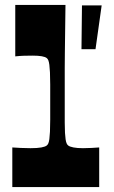

<svg xmlns="http://www.w3.org/2000/svg" viewBox="-20 -760 465 780"><path d="M30 0V-161Q47 -160 64.5 -159Q82 -158 104 -158Q132 -158 148 -161Q164 -164 170 -169Q174 -172 176.5 -178Q179 -184 180.5 -195Q182 -206 183 -225Q184 -244 184 -273.5Q184 -303 184 -345Q184 -387 184 -416.5Q184 -446 183 -465.5Q182 -485 180.5 -496.5Q179 -508 176.5 -514.5Q174 -521 170 -524Q164 -529 149.5 -531.5Q135 -534 113 -534Q93 -534 77 -533.5Q61 -533 42 -531V-740H246Q245 -670 244.5 -624Q244 -578 243.5 -545.5Q243 -513 243 -483Q243 -453 243 -416Q243 -379 243 -324Q243 -288 243 -262.5Q243 -237 244 -220.5Q245 -204 246.5 -194Q248 -184 250.5 -178Q253 -172 257 -169Q263 -164 278.5 -161Q294 -158 317 -158Q337 -158 352 -159Q367 -160 383 -161V0ZM368 -560H311L313 -738H393Z"/></svg>

Font: Ojuju ExtraBold
Style: Regular
Weight: 800
Designer: Chisaokwu Joboson, Mirko Velimirovic
Foundry: Udi Foundry
Version: Version 1.000